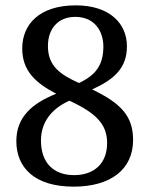

<svg xmlns="http://www.w3.org/2000/svg" viewBox="-20 -687 558 717"><path d="M255 10C394 10 477 -55 477 -164C477 -251 435 -300 324 -353C408 -391 454 -434 454 -514C454 -599 390 -667 263 -667C127 -667 63 -596 63 -506C63 -424 111 -378 190 -337C100 -301 41 -250 41 -160C41 -62 108 10 255 10ZM275 -377C201 -410 159 -443 159 -515C159 -580 197 -624 261 -624C333 -624 366 -571 366 -513C366 -444 337 -406 275 -377ZM257 -33C179 -33 133 -80 133 -162C133 -230 171 -280 239 -311C344 -263 380 -219 380 -153C380 -76 331 -33 257 -33Z"/></svg>

Font: Noto Serif Oriya Medium
Style: Regular
Weight: 500
Designer: David Williams
Foundry: Google LLC, David Williams
Version: Version 1.051